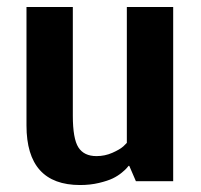

<svg xmlns="http://www.w3.org/2000/svg" viewBox="-20 -520 578 551"><path d="M477 -500V0H370L351 -44H349Q347 -42 344 -38Q341 -34 329.5 -24.5Q318 -15 303.5 -8Q289 -1 264 5Q239 11 210 11Q56 11 56 -160V-500H189V-188Q189 -122 205 -97Q221 -72 257 -72Q281 -72 302.5 -81.5Q324 -91 334 -100L344 -110V-500Z"/></svg>

Font: ArsenalBold
Style: Bold
Weight: 700
Designer: Andrij Shevchenko
Foundry: Stairsfor.com
Version: Version 1.000